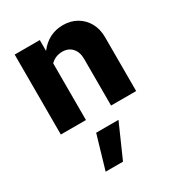

<svg xmlns="http://www.w3.org/2000/svg" viewBox="-194 -646 989 1073"><g transform="rotate(-30 300.0 -109.5)"><path d="M59 0V-516H221V-446Q281 -524 374 -524Q424 -524 462.5 -501.5Q501 -479 523 -439.5Q545 -400 545 -348V0H383V-301Q383 -345 359.5 -371Q336 -397 297 -397Q275 -397 256 -389.5Q237 -382 221 -366V0ZM172 305 235 90H379L284 305Z"/></g></svg>

Font: Red Hat Mono VF Light
Style: Regular
Weight: 300
Monospace: yes
Designer: Pentagram, MCKL
Foundry: Pentagram, MCKL
Version: Version 1.023